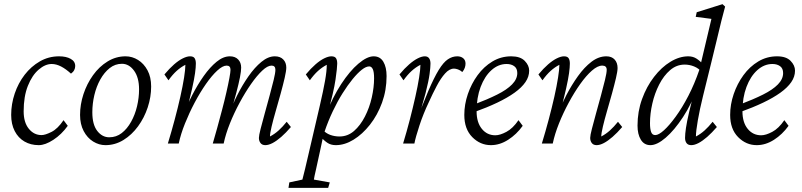

<svg xmlns="http://www.w3.org/2000/svg" viewBox="-20 -696 3891 931"><path d="M230.5 -385.7Q199.2 -385.7 167.5 -358.4Q135.7 -331.1 115.2 -279.8Q94.7 -228.5 94.7 -156.2Q94.7 -102.5 119.6 -71.8Q144.5 -41 181.6 -41Q199.2 -41 229.5 -56.2Q259.8 -71.3 288.1 -113.3L308.6 -85.9Q278.3 -43.9 238.8 -18.1Q199.2 7.8 168 7.8Q128.9 7.8 98.6 -9.8Q68.4 -27.3 51.3 -60.5Q34.2 -93.8 34.2 -138.7Q34.2 -191.4 51.3 -242.2Q68.4 -293 99.6 -333.5Q130.9 -374 173.3 -398.4Q215.8 -422.9 266.6 -422.9Q300.8 -422.9 322.8 -410.6Q344.7 -398.4 344.7 -376Q344.7 -365.2 339.8 -356Q335 -346.7 324.2 -338.9Q299.8 -361.3 276.4 -373.5Q252.9 -385.7 230.5 -385.7Z M491.2 7.8Q460 7.8 431.6 -9.8Q403.3 -27.3 385.7 -60.5Q368.2 -93.8 368.2 -138.7Q368.2 -189.5 384.8 -239.7Q401.4 -290 431.2 -331.5Q460.9 -373 501.5 -397.9Q542 -422.9 588.9 -422.9Q621.1 -422.9 649.4 -405.3Q677.7 -387.7 695.3 -355Q712.9 -322.3 712.9 -276.4Q712.9 -225.6 696.3 -175.3Q679.7 -125 649.4 -83.5Q619.1 -42 578.6 -17.1Q538.1 7.8 491.2 7.8ZM509.8 -30.3Q543.9 -30.3 570.3 -50.8Q596.7 -71.3 615.7 -105.5Q634.8 -139.6 644.5 -180.7Q654.3 -221.7 654.3 -262.7Q654.3 -320.3 629.9 -353.5Q605.5 -386.7 571.3 -386.7Q538.1 -386.7 511.7 -365.7Q485.4 -344.7 466.3 -310.5Q447.3 -276.4 437.5 -234.9Q427.7 -193.4 427.7 -151.4Q427.7 -91.8 451.7 -61Q475.6 -30.3 509.8 -30.3Z M1266.6 7.8Q1251 7.8 1243.2 -2.4Q1235.4 -12.7 1235.4 -27.3Q1235.4 -39.1 1243.7 -71.3Q1252 -103.5 1263.7 -146Q1275.4 -188.5 1287.1 -231.4Q1298.8 -274.4 1307.1 -308.6Q1315.4 -342.8 1315.4 -357.4Q1315.4 -377.9 1296.9 -377.9Q1277.3 -377.9 1251.5 -353.5Q1225.6 -329.1 1197.3 -288.6Q1168.9 -248 1142.1 -198.2Q1115.2 -148.4 1094.7 -97.2Q1074.2 -45.9 1064.5 0H1011.7Q1021.5 -33.2 1033.2 -75.7Q1044.9 -118.2 1056.6 -162.6Q1068.4 -207 1077.6 -247.6Q1086.9 -288.1 1092.3 -317.4Q1097.7 -346.7 1097.7 -357.4Q1097.7 -377.9 1079.1 -377.9Q1059.6 -377.9 1033.2 -353.5Q1006.8 -329.1 978.5 -288.6Q950.2 -248 923.8 -198.2Q897.5 -148.4 877 -97.2Q856.4 -45.9 846.7 0H793.9Q811.5 -57.6 827.1 -116.2Q842.8 -174.8 854.5 -227.1Q866.2 -279.3 872.6 -319.8Q878.9 -360.4 878.9 -381.8Q856.4 -370.1 836.4 -352.1Q816.4 -334 796.9 -306.6L777.3 -335Q801.8 -364.3 824.2 -383.8Q846.7 -403.3 866.7 -413.1Q886.7 -422.9 901.4 -422.9Q918 -422.9 923.8 -413.6Q929.7 -404.3 929.7 -387.7Q929.7 -370.1 925.8 -341.3Q921.9 -312.5 911.1 -264.6Q900.4 -216.8 879.9 -140.6H870.1Q887.7 -187.5 913.1 -236.8Q938.5 -286.1 968.3 -328.1Q998 -370.1 1030.3 -396.5Q1062.5 -422.9 1094.7 -422.9Q1120.1 -422.9 1134.8 -407.7Q1149.4 -392.6 1149.4 -368.2Q1149.4 -351.6 1143.6 -321.3Q1137.7 -291 1126 -246.6Q1114.3 -202.1 1095.7 -140.6H1090.8Q1105.5 -184.6 1129.9 -233.4Q1154.3 -282.2 1184.6 -325.7Q1214.8 -369.1 1247.6 -396Q1280.3 -422.9 1312.5 -422.9Q1338.9 -422.9 1353.5 -407.7Q1368.2 -392.6 1368.2 -368.2Q1368.2 -352.5 1360.4 -318.4Q1352.5 -284.2 1340.8 -241.7Q1329.1 -199.2 1316.9 -157.2Q1304.7 -115.2 1296.9 -82Q1289.1 -48.8 1289.1 -34.2Q1311.5 -45.9 1331.1 -63.5Q1350.6 -81.1 1370.1 -105.5L1390.6 -80.1Q1366.2 -51.8 1343.8 -32.2Q1321.3 -12.7 1301.8 -2.4Q1282.2 7.8 1266.6 7.8Z M1378.9 214.8 1382.8 188.5 1446.3 174.8Q1452.1 153.3 1459.5 122.1Q1466.8 90.8 1474.6 57.6L1531.2 -185.5Q1547.9 -257.8 1556.2 -304.7Q1564.5 -351.6 1564.5 -381.8Q1542 -370.1 1522 -352.1Q1502 -334 1482.4 -306.6L1462.9 -335Q1487.3 -364.3 1509.8 -383.8Q1532.2 -403.3 1552.2 -413.1Q1572.3 -422.9 1586.9 -422.9Q1603.5 -422.9 1609.4 -413.6Q1615.2 -404.3 1615.2 -387.7Q1615.2 -368.2 1606.9 -310.1Q1598.6 -252 1567.4 -140.6H1560.5Q1592.8 -224.6 1634.3 -288.1Q1675.8 -351.6 1717.8 -387.2Q1759.8 -422.9 1792 -422.9Q1823.2 -422.9 1838.9 -396.5Q1854.5 -370.1 1854.5 -327.1Q1854.5 -258.8 1832.5 -198.2Q1810.5 -137.7 1773.9 -91.3Q1737.3 -44.9 1694.3 -18.6Q1651.4 7.8 1608.4 7.8Q1584 7.8 1566.9 -3.9Q1549.8 -15.6 1532.2 -35.2L1543 -68.4Q1559.6 -49.8 1581.1 -42Q1602.5 -34.2 1626 -34.2Q1666 -34.2 1696.8 -61Q1727.5 -87.9 1749.5 -130.9Q1771.5 -173.8 1782.7 -223.1Q1793.9 -272.5 1793.9 -316.4Q1793.9 -347.7 1787.6 -360.8Q1781.2 -374 1770.5 -374Q1754.9 -374 1734.4 -357.9Q1713.9 -341.8 1689.9 -312.5Q1666 -283.2 1641.1 -243.7Q1616.2 -204.1 1593.8 -156.7Q1571.3 -109.4 1553.7 -57.6L1546.9 -34.2L1534.2 25.4Q1520.5 90.8 1512.2 126Q1503.9 161.1 1502 174.8L1579.1 188.5L1571.3 214.8Z M2181.6 -363.3Q2159.2 -363.3 2138.2 -339.8Q2117.2 -316.4 2097.7 -279.3Q2078.1 -242.2 2059.6 -201.2Q2032.2 -143.6 2013.7 -86.9Q1995.1 -30.3 1989.3 0H1934.6Q1952.1 -57.6 1967.3 -116.2Q1982.4 -174.8 1994.1 -227.1Q2005.9 -279.3 2012.2 -319.8Q2018.6 -360.4 2018.6 -381.8Q1996.1 -370.1 1976.1 -352.1Q1956.1 -334 1936.5 -306.6L1917 -335Q1941.4 -364.3 1963.9 -383.8Q1986.3 -403.3 2005.9 -413.1Q2025.4 -422.9 2040 -422.9Q2053.7 -422.9 2060.5 -413.6Q2067.4 -404.3 2067.4 -387.7Q2067.4 -370.1 2063 -336.9Q2058.6 -303.7 2043.5 -244.1Q2028.3 -184.6 1996.1 -85.9H1991.2Q2028.3 -188.5 2056.6 -254.4Q2085 -320.3 2107.4 -356.9Q2129.9 -393.6 2151.4 -408.2Q2172.9 -422.9 2197.3 -422.9Q2214.8 -422.9 2226.1 -413.6Q2237.3 -404.3 2237.3 -387.7Q2237.3 -377.9 2233.9 -367.7Q2230.5 -357.4 2221.7 -346.7Q2211.9 -355.5 2200.7 -359.4Q2189.5 -363.3 2181.6 -363.3Z M2360.4 7.8Q2308.6 7.8 2270 -31.2Q2231.4 -70.3 2231.4 -138.7Q2231.4 -189.5 2248.5 -239.7Q2265.6 -290 2295.9 -331.5Q2326.2 -373 2367.7 -397.9Q2409.2 -422.9 2459 -422.9Q2502.9 -422.9 2524.4 -400.9Q2545.9 -378.9 2545.9 -353.5Q2545.9 -324.2 2527.8 -297.9Q2509.8 -271.5 2475.1 -246.6Q2440.4 -221.7 2391.1 -198.2Q2341.8 -174.8 2279.3 -152.3V-189.5Q2343.8 -213.9 2390.6 -237.3Q2437.5 -260.7 2462.9 -286.6Q2488.3 -312.5 2488.3 -341.8Q2488.3 -364.3 2473.6 -375Q2459 -385.7 2436.5 -385.7Q2396.5 -385.7 2363.3 -356Q2330.1 -326.2 2310.5 -274.4Q2291 -222.7 2291 -156.2Q2291 -102.5 2316.4 -71.3Q2341.8 -40 2381.8 -40Q2404.3 -40 2435.5 -56.6Q2466.8 -73.2 2494.1 -113.3L2514.6 -85.9Q2484.4 -43.9 2443.8 -18.1Q2403.3 7.8 2360.4 7.8Z M2873 7.8Q2857.4 7.8 2849.6 -2.4Q2841.8 -12.7 2841.8 -27.3Q2841.8 -39.1 2850.1 -71.3Q2858.4 -103.5 2870.1 -146Q2881.8 -188.5 2893.6 -231.4Q2905.3 -274.4 2913.6 -308.6Q2921.9 -342.8 2921.9 -357.4Q2921.9 -377.9 2900.4 -377.9Q2877.9 -377.9 2850.1 -353.5Q2822.3 -329.1 2793.5 -288.6Q2764.6 -248 2737.8 -198.2Q2710.9 -148.4 2690.4 -97.2Q2669.9 -45.9 2660.2 0H2607.4Q2625 -57.6 2640.6 -116.2Q2656.2 -174.8 2668 -227.1Q2679.7 -279.3 2686 -319.8Q2692.4 -360.4 2692.4 -381.8Q2669.9 -370.1 2649.9 -352.1Q2629.9 -334 2610.4 -306.6L2590.8 -335Q2615.2 -364.3 2637.7 -383.8Q2660.2 -403.3 2680.2 -413.1Q2700.2 -422.9 2714.8 -422.9Q2731.4 -422.9 2737.3 -413.6Q2743.2 -404.3 2743.2 -387.7Q2743.2 -370.1 2739.3 -341.3Q2735.4 -312.5 2724.6 -264.6Q2713.9 -216.8 2693.4 -140.6H2683.6Q2701.2 -186.5 2726.6 -235.4Q2752 -284.2 2782.7 -327.1Q2813.5 -370.1 2848.1 -396.5Q2882.8 -422.9 2919.9 -422.9Q2946.3 -422.9 2960.4 -407.2Q2974.6 -391.6 2974.6 -366.2Q2974.6 -350.6 2966.8 -317.4Q2959 -284.2 2947.3 -241.7Q2935.5 -199.2 2923.3 -157.2Q2911.1 -115.2 2903.3 -82Q2895.5 -48.8 2895.5 -34.2Q2918 -45.9 2937.5 -63.5Q2957 -81.1 2976.6 -105.5L2997.1 -80.1Q2972.7 -51.8 2950.2 -32.2Q2927.7 -12.7 2908.2 -2.4Q2888.7 7.8 2873 7.8Z M3133.8 7.8Q3103.5 7.8 3087.4 -18.6Q3071.3 -44.9 3071.3 -86.9Q3071.3 -155.3 3093.3 -215.8Q3115.2 -276.4 3151.4 -323.2Q3187.5 -370.1 3231 -396.5Q3274.4 -422.9 3317.4 -422.9Q3340.8 -422.9 3358.4 -411.1Q3376 -399.4 3393.6 -379.9L3382.8 -346.7Q3367.2 -365.2 3345.2 -374Q3323.2 -382.8 3299.8 -382.8Q3260.7 -382.8 3229.5 -356Q3198.2 -329.1 3176.3 -286.1Q3154.3 -243.2 3143.1 -193.8Q3131.8 -144.5 3131.8 -98.6Q3131.8 -71.3 3137.2 -56.2Q3142.6 -41 3157.2 -41Q3173.8 -41 3199.7 -64.5Q3225.6 -87.9 3256.8 -130.9Q3288.1 -173.8 3317.9 -231.4Q3347.7 -289.1 3371.1 -357.4L3376 -377.9L3429.7 -604.5L3353.5 -614.3L3358.4 -636.7L3483.4 -675.8L3496.1 -664.1Q3489.3 -640.6 3478 -595.2Q3466.8 -549.8 3454.1 -496.1Q3441.4 -442.4 3428.7 -391.6L3388.7 -229.5Q3373 -166 3363.8 -112.8Q3354.5 -59.6 3354.5 -34.2Q3377 -45.9 3396.5 -63.5Q3416 -81.1 3435.5 -105.5L3456.1 -80.1Q3431.6 -51.8 3409.2 -32.2Q3386.7 -12.7 3367.2 -2.4Q3347.7 7.8 3332 7.8Q3316.4 7.8 3309.1 -2Q3301.8 -11.7 3301.8 -27.3Q3301.8 -45.9 3306.2 -75.7Q3310.5 -105.5 3321.8 -153.8Q3333 -202.1 3353.5 -276.4H3364.3Q3334 -192.4 3292 -128.4Q3250 -64.5 3208 -28.3Q3166 7.8 3133.8 7.8Z M3649.4 7.8Q3597.7 7.8 3559.1 -31.2Q3520.5 -70.3 3520.5 -138.7Q3520.5 -189.5 3537.6 -239.7Q3554.7 -290 3585 -331.5Q3615.2 -373 3656.7 -397.9Q3698.2 -422.9 3748 -422.9Q3792 -422.9 3813.5 -400.9Q3835 -378.9 3835 -353.5Q3835 -324.2 3816.9 -297.9Q3798.8 -271.5 3764.2 -246.6Q3729.5 -221.7 3680.2 -198.2Q3630.9 -174.8 3568.4 -152.3V-189.5Q3632.8 -213.9 3679.7 -237.3Q3726.6 -260.7 3752 -286.6Q3777.3 -312.5 3777.3 -341.8Q3777.3 -364.3 3762.7 -375Q3748 -385.7 3725.6 -385.7Q3685.5 -385.7 3652.3 -356Q3619.1 -326.2 3599.6 -274.4Q3580.1 -222.7 3580.1 -156.2Q3580.1 -102.5 3605.5 -71.3Q3630.9 -40 3670.9 -40Q3693.4 -40 3724.6 -56.6Q3755.9 -73.2 3783.2 -113.3L3803.7 -85.9Q3773.4 -43.9 3732.9 -18.1Q3692.4 7.8 3649.4 7.8Z"/></svg>

Font: Crimson Pro ExtraLight
Style: Italic
Weight: 250
Italic angle: -12°
Designer: Jacques Le Bailly
Foundry: Baron von Fonthausen
Version: Version 1.003